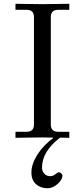

<svg xmlns="http://www.w3.org/2000/svg" viewBox="-20 -734 433 1024"><path d="M62.5 1V-31.2H123Q161.1 -31.2 161.1 -70.3V-642.6Q161.1 -681.6 123 -681.6H62.5V-713.9Q64.5 -713.9 122.6 -712.9Q180.7 -711.9 206.1 -711.9Q231.4 -711.9 289.6 -712.9Q347.7 -713.9 349.6 -713.9V-681.6H289.1Q251 -681.6 251 -642.6V-70.3Q251 -31.2 289.1 -31.2H349.6V1Q346.7 0.5 300.3 0Q204.1 73.7 204.1 159.7Q204.1 180.2 216.8 192.9Q229.5 205.6 246.6 205.6Q261.7 205.6 272 197.3Q288.1 184.6 293.9 184.6Q300.3 184.6 306.6 190.9Q313 197.3 313 202.1Q313 224.1 287.1 247.1Q261.2 270 232.9 270Q196.8 270 172.1 248.3Q147.5 226.6 147.5 186.5Q147.5 141.6 178.7 91.8Q210 42 262.7 2.9V0Q261.7 0 240 -0.5Q218.3 -1 206.1 -1Q180.7 -1 122.6 0Q64.5 1 62.5 1Z"/></svg>

Font: Theano Old Style
Style: Regular
Weight: 400
Designer: Alexey Kryukov
Version: Version 2.00